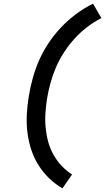

<svg xmlns="http://www.w3.org/2000/svg" viewBox="-20 -861 570 1042"><path d="M319 161Q279 138 246 106Q213 74 188.5 34.5Q164 -5 149.5 -49Q135 -93 129 -141.5Q123 -190 125.5 -239.5Q128 -289 136 -337Q144 -387 158 -437.5Q172 -488 193 -535.5Q214 -583 244.5 -628.5Q275 -674 312 -713Q349 -752 392.5 -784.5Q436 -817 485 -841L530 -763Q488 -741 451 -712.5Q414 -684 383 -649.5Q352 -615 326.5 -575.5Q301 -536 283.5 -495Q266 -454 254 -410.5Q242 -367 235 -324Q229 -285 226.5 -245Q224 -205 228 -165.5Q232 -126 242 -90Q252 -54 270.5 -21Q289 12 314.5 39Q340 66 371 86Z"/></svg>

Font: Iosevka Curly Semibold Oblique
Style: Regular
Weight: 600
Italic angle: -9°
Monospace: yes
Designer: Belleve Invis
Foundry: Belleve Invis
Version: Version 11.1.0; ttfautohint (v1.8.3)